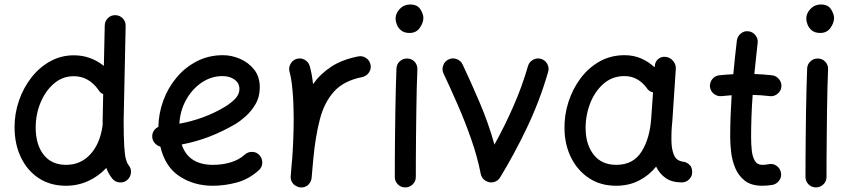

<svg xmlns="http://www.w3.org/2000/svg" viewBox="-20 -777 3722 843"><path d="M304.7 -534.2Q377 -534.2 436 -487.8L439.9 -665.5Q440.4 -684.6 454.1 -697.8Q467.8 -710.9 486.8 -710.4Q505.9 -710 519 -696.3Q532.2 -682.6 531.7 -663.6L522.9 -249Q522.9 -174.8 525.4 -135.5Q527.8 -96.2 532.7 -78.4Q537.6 -60.5 544.9 -51.3Q557.1 -37.1 554.9 -17.8Q552.7 1.5 538.1 13.7Q523.9 25.9 504.4 23.9Q484.9 22 473.1 7.3Q456.1 -13.7 446.8 -39.6Q412.6 -2.9 367.2 17.8Q321.8 38.6 269 38.6Q201.2 38.6 150.4 5.4Q99.6 -27.8 71.8 -86.2Q43.9 -144.5 43.9 -218.8Q43.9 -279.3 63.5 -335.7Q83 -392.1 118.2 -437Q153.3 -481.9 200.9 -508.1Q248.5 -534.2 304.7 -534.2ZM136.7 -217.3Q136.7 -142.1 171.6 -97.7Q206.5 -53.2 270 -53.2Q334.5 -53.2 377 -99.9Q419.4 -146.5 430.2 -225.1Q430.2 -226.6 430.7 -228Q430.7 -237.8 430.7 -250L433.1 -363.8Q418.9 -369.6 411.6 -383.3Q369.1 -442.4 303.7 -442.4Q254.9 -442.4 217.3 -410.4Q179.7 -378.4 158.2 -326.9Q136.7 -275.4 136.7 -217.3Z M1116.7 -29.8Q1072.3 10.3 1019.3 24.4Q966.3 38.6 914.1 38.6Q832 38.6 768.6 -2.7Q705.1 -43.9 684.1 -133.3Q669.9 -137.2 659.7 -148.4Q649.4 -159.7 648.4 -175.3Q647.5 -189.9 655 -202.1Q662.6 -214.4 675.3 -219.7Q676.3 -277.8 696.5 -334Q716.8 -390.1 754.2 -435.3Q791.5 -480.5 843.5 -507.6Q895.5 -534.7 959.5 -534.7Q996.6 -534.7 1033.7 -518.8Q1070.8 -502.9 1095.7 -471.7Q1120.6 -440.4 1120.6 -393.1Q1120.6 -351.6 1101.6 -319.3Q1082.5 -287.1 1057.6 -265.4Q1032.7 -243.7 1014.6 -232.9Q959 -200.2 899.7 -177.2Q840.3 -154.3 777.8 -142.6Q793 -96.7 827.9 -75Q862.8 -53.2 914.1 -53.2Q957 -53.2 993.2 -64.2Q1029.3 -75.2 1054.7 -98.1Q1068.8 -110.8 1088.1 -110.1Q1107.4 -109.4 1119.6 -95.2Q1132.3 -81.1 1131.6 -61.8Q1130.9 -42.5 1116.7 -29.8ZM957 -442.9Q907.2 -442.9 865.2 -414.3Q823.2 -385.7 796.9 -338.1Q770.5 -290.5 767.6 -233.9Q876.5 -253.9 964.4 -306.2Q995.1 -324.7 1013.2 -344Q1031.2 -363.3 1031.2 -386.2Q1031.2 -412.1 1009.8 -427.5Q988.3 -442.9 957 -442.9Z M1297.9 45.9Q1291 44.9 1284.7 42Q1261.7 32.2 1256.8 8.3Q1256.8 7.8 1256.8 7.3Q1256.8 6.8 1256.8 6.3Q1255.9 1 1256.3 -4.9Q1256.3 -6.3 1256.8 -7.8Q1258.3 -26.9 1259.8 -45.9Q1261.2 -64.9 1263.2 -83.5Q1266.1 -125 1267.8 -170.2Q1269.5 -215.3 1269.5 -259.8Q1269.5 -322.3 1264.6 -377.2Q1259.8 -432.1 1251.5 -460.9Q1246.1 -479 1255.4 -496.1Q1264.6 -513.2 1282.7 -518.6Q1300.8 -523.9 1317.6 -514.6Q1334.5 -505.4 1339.8 -487.3Q1344.7 -470.2 1348.4 -450.2Q1352.1 -430.2 1354.5 -407.7Q1386.2 -452.6 1434.3 -484.1Q1482.4 -515.6 1552.7 -529.3Q1571.3 -533.2 1587.4 -522.2Q1603.5 -511.2 1606.9 -492.7Q1610.8 -474.6 1599.9 -458.5Q1588.9 -442.4 1570.3 -438.5Q1490.2 -422.9 1447 -375.5Q1403.8 -328.1 1384.3 -252.7Q1364.7 -177.2 1355.5 -78.1Q1352.1 -33.2 1348.1 4.4Q1347.7 10.3 1345.2 16.1Q1345.2 16.1 1345.2 16.6Q1344.7 17.1 1344.7 17.6Q1335.4 40.5 1311 45.4Q1310.1 45.4 1309.6 45.4Q1309.6 45.4 1309.1 45.4Q1303.7 46.4 1297.9 45.9Z M1716.8 -694.8Q1716.8 -718.8 1735.4 -738Q1753.9 -757.3 1780.8 -757.3Q1812.5 -757.3 1825.7 -736.1Q1838.9 -714.8 1838.9 -698.2Q1838.9 -677.2 1823.2 -654.8Q1807.6 -632.3 1778.3 -632.3Q1754.9 -632.3 1741.5 -643.3Q1728 -654.3 1722.4 -669.2Q1716.8 -684.1 1716.8 -694.8ZM1769 -520Q1788.1 -519.5 1800.8 -505.4Q1813.5 -491.2 1812.5 -472.2Q1811 -438.5 1809.8 -390.1Q1808.6 -341.8 1807.9 -286.9Q1807.1 -231.9 1806.6 -177.7Q1806.2 -123.5 1805.9 -77.1Q1805.7 -30.8 1805.7 0Q1805.7 19 1792 32.5Q1778.3 45.9 1759.3 45.9Q1740.2 45.9 1726.8 32.5Q1713.4 19 1713.4 0Q1713.4 -30.8 1713.6 -77.4Q1713.9 -124 1714.4 -178.5Q1714.8 -232.9 1715.8 -288.1Q1716.8 -343.3 1718 -392.3Q1719.2 -441.4 1720.7 -476.6Q1721.7 -495.6 1735.8 -508.3Q1750 -521 1769 -520Z M1949.7 -516.1Q1966.8 -524.4 1985.1 -517.6Q2003.4 -510.7 2011.2 -493.7Q2047.4 -417.5 2086.2 -326.4Q2125 -235.4 2150.9 -142.1Q2195.3 -222.2 2233.6 -309.1Q2272 -396 2298.3 -487.3Q2303.7 -505.4 2320.6 -514.6Q2337.4 -523.9 2355.5 -518.6Q2373.5 -513.2 2382.8 -496.3Q2392.1 -479.5 2386.7 -461.4Q2350.1 -335 2294.2 -217.5Q2238.3 -100.1 2175.8 2Q2167 16.6 2148.9 22.5Q2129.4 27.3 2112.1 16.8Q2094.7 6.3 2090.8 -13.2Q2076.2 -87.9 2049.3 -164.8Q2022.5 -241.7 1990.2 -315.7Q1958 -389.6 1927.2 -454.6Q1919.4 -471.7 1926 -490Q1932.6 -508.3 1949.7 -516.1Z M2973.1 23.9Q2930.7 23.9 2903.3 5.1Q2876 -13.7 2860.8 -45.4Q2829.1 -6.3 2784.9 16.1Q2740.7 38.6 2685.1 38.6Q2617.2 38.6 2566.9 5.6Q2516.6 -27.3 2488.3 -83.3Q2460 -139.2 2458.5 -208.5Q2457 -269.5 2475.3 -327.6Q2493.7 -385.7 2528.6 -432.6Q2563.5 -479.5 2612.5 -507.1Q2661.6 -534.7 2722.2 -534.7Q2761.2 -534.7 2793.9 -520.8Q2826.7 -506.8 2854.5 -481.4L2855 -487.8Q2856 -506.3 2870.4 -518.1Q2884.8 -529.8 2903.3 -527.3Q2922.4 -524.9 2935.3 -509.5Q2948.2 -494.1 2947.3 -475.6L2932.1 -247.1Q2931.2 -233.9 2929.7 -221.2Q2928.2 -201.7 2928 -180.2Q2927.7 -158.7 2928.7 -143.6Q2930.7 -113.8 2941.4 -91.6Q2952.1 -69.3 2986.3 -65.9Q2998 -62.5 3008.5 -52.2Q3019 -42 3019 -22Q3019.5 -2.9 3005.9 10.5Q2992.2 23.9 2973.1 23.9ZM2686 -53.2Q2760.3 -53.2 2796.9 -111.3Q2833.5 -169.4 2839.4 -259.8L2847.2 -371.1Q2828.1 -376 2818.8 -391.6Q2802.2 -414.6 2777.8 -428.7Q2753.4 -442.9 2721.7 -442.9Q2667.5 -442.9 2628.7 -408.2Q2589.8 -373.5 2569.8 -319.6Q2549.8 -265.6 2551.3 -207Q2553.2 -139.2 2587.9 -96.2Q2622.6 -53.2 2686 -53.2Z M3410.6 -394.5Q3408.2 -376 3392.8 -364.3Q3377.4 -352.5 3358.9 -355Q3323.7 -359.4 3284.7 -360.4Q3281.2 -314 3279.5 -267.3Q3277.8 -220.7 3277.8 -173.3Q3277.8 -144 3280.8 -116.5Q3283.7 -88.9 3294.2 -71Q3304.7 -53.2 3327.1 -53.2Q3340.3 -53.2 3355.5 -56.2Q3374 -60.1 3389.6 -49.1Q3405.3 -38.1 3408.7 -19.5Q3412.6 -1 3401.6 14.9Q3390.6 30.8 3372.1 34.7Q3359.9 36.6 3348.6 37.6Q3337.4 38.6 3327.1 38.6Q3278.8 38.6 3250.5 16.6Q3222.2 -5.4 3208.3 -39.1Q3194.3 -72.8 3190.2 -108.9Q3186 -145 3186 -173.3Q3186 -220.2 3187.7 -266.6Q3189.5 -313 3192.4 -358.9Q3169.9 -357.4 3148.4 -355Q3129.9 -353 3114.7 -364.7Q3099.6 -376.5 3097.2 -395Q3095.2 -413.6 3106.9 -429Q3118.7 -444.3 3137.2 -446.3Q3167.5 -449.7 3199.7 -451.2Q3203.1 -488.3 3207 -525.4Q3210.9 -562.5 3215.3 -599.1Q3217.8 -617.7 3232.7 -629.9Q3247.6 -642.1 3266.1 -639.6Q3284.7 -637.7 3296.9 -622.3Q3309.1 -606.9 3306.6 -588.4Q3302.7 -554.2 3299.1 -520Q3295.4 -485.8 3292 -452.1Q3333.5 -450.7 3370.6 -446.3Q3389.2 -443.8 3401.1 -428.5Q3413.1 -413.1 3410.6 -394.5Z M3520 -694.8Q3520 -718.8 3538.6 -738Q3557.1 -757.3 3584 -757.3Q3615.7 -757.3 3628.9 -736.1Q3642.1 -714.8 3642.1 -698.2Q3642.1 -677.2 3626.5 -654.8Q3610.8 -632.3 3581.5 -632.3Q3558.1 -632.3 3544.7 -643.3Q3531.2 -654.3 3525.6 -669.2Q3520 -684.1 3520 -694.8ZM3572.3 -520Q3591.3 -519.5 3604 -505.4Q3616.7 -491.2 3615.7 -472.2Q3614.3 -438.5 3613 -390.1Q3611.8 -341.8 3611.1 -286.9Q3610.4 -231.9 3609.9 -177.7Q3609.4 -123.5 3609.1 -77.1Q3608.9 -30.8 3608.9 0Q3608.9 19 3595.2 32.5Q3581.5 45.9 3562.5 45.9Q3543.5 45.9 3530 32.5Q3516.6 19 3516.6 0Q3516.6 -30.8 3516.8 -77.4Q3517.1 -124 3517.6 -178.5Q3518.1 -232.9 3519 -288.1Q3520 -343.3 3521.2 -392.3Q3522.5 -441.4 3523.9 -476.6Q3524.9 -495.6 3539.1 -508.3Q3553.2 -521 3572.3 -520Z"/></svg>

Font: Mikhak-DS1-FD Medium
Style: Regular
Weight: 500
Designer: Amin Abedi
Version: Version 3.2